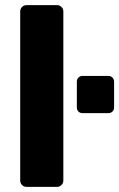

<svg xmlns="http://www.w3.org/2000/svg" viewBox="-20 -730 466 750"><path d="M84 0Q73.4 0 66.1 -7.2Q58.9 -14.5 58.9 -25.1V-684.9Q58.9 -695.5 66.1 -702.8Q73.4 -710 84 -710H202.2Q212.9 -710 220.1 -702.8Q227.4 -695.5 227.4 -684.9V-25.1Q227.4 -14.5 220.1 -7.2Q212.9 0 202.2 0ZM302.9 -288Q292.6 -288 286.4 -294.2Q280.2 -300.3 280.2 -310.6V-410.5Q280.2 -420.5 286.4 -427Q292.6 -433.5 302.9 -433.5H402.7Q412.7 -433.5 419.2 -427Q425.7 -420.5 425.7 -410.5V-310.6Q425.7 -300.3 419.2 -294.2Q412.7 -288 402.7 -288Z"/></svg>

Font: Rubik Light
Style: Regular
Weight: 300
Designer: Hubert and Fischer
Foundry: Hubert and Fischer
Version: Version 2.300;gftools[0.9.30]